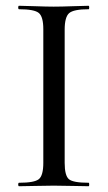

<svg xmlns="http://www.w3.org/2000/svg" viewBox="-20 -645 374 665"><path d="M204 -81Q204 -37 218.5 -24.5Q233 -12 287 -12Q289 -12 289 -6Q289 0 287 0Q272 0 232 -1Q192 -2 166 -2Q142 -2 101.5 -1Q61 0 46 0Q43 0 43 -6Q43 -12 46 -12Q99 -12 114.5 -24.5Q130 -37 130 -81V-544Q130 -587 114.5 -600Q99 -613 46 -613Q43 -613 43 -619Q43 -625 46 -625Q61 -625 101.5 -623.5Q142 -622 166 -622Q192 -622 232.5 -623.5Q273 -625 287 -625Q289 -625 289 -619Q289 -613 287 -613Q235 -613 219.5 -599.5Q204 -586 204 -542Z"/></svg>

Font: Cormorant Garamond Book
Style: Regular
Weight: 500
Designer: Christian Thalmann (Catharsis Fonts)
Version: Version 1.000;PS 002.000;hotconv 1.0.88;makeotf.lib2.5.64775